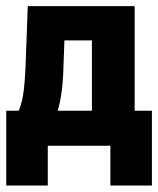

<svg xmlns="http://www.w3.org/2000/svg" viewBox="-20 -466 506 614"><path d="M333 127.4H465.8V-111.8H0V127.4H132.8V0H333ZM186 -336.9H273.9V0H410.6V-446.3H68.8L62 -261.7Q59.6 -197.3 53.7 -161.4Q47.9 -125.5 32.7 -95.7H157.7Q167 -112.3 174.3 -154.1Q181.6 -195.8 183.1 -257.3Z"/></svg>

Font: Roboto Flex Super Cond Bold
Style: Regular
Weight: 700
Width: 3
Designer: Berlow after Robertson
Foundry: Google
Version: Version 3.000